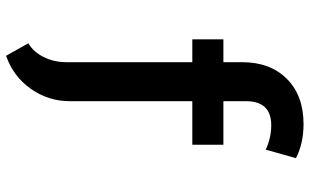

<svg xmlns="http://www.w3.org/2000/svg" viewBox="-213 -576 1016 630"><g transform="rotate(90 295.0 -261.0)"><path d="M163 227 122 154Q150 138 167 104Q184 70 184 30V-384H109V-486H184V-547Q184 -640 239 -694.5Q294 -749 387 -749Q451 -749 499 -724L471 -625Q432 -643 391 -643Q312 -643 312 -560V-486H455V-384H312V18Q312 89 271 146.5Q230 204 163 227Z"/></g></svg>

Font: Cantarell
Style: Bold
Weight: 700
Designer: Dave Crossland, Nikolaus Waxweiler, Florian Fecher, Jacques Le Bailly, Eben Sorkin, Alexei Vanyashin, Alexios Zavras, Em
Version: Version 0.303